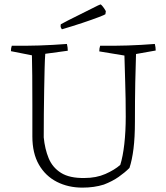

<svg xmlns="http://www.w3.org/2000/svg" viewBox="-20 -849 758 878"><path d="M357 9Q292 9 240 -17.5Q188 -44 158 -96Q128 -148 128 -225Q128 -296 128 -369Q128 -442 127.5 -502.5Q127 -563 126 -596L30 -615Q30 -630 34 -640Q97 -639 159 -641Q221 -643 286 -648Q290 -632 290 -617L187 -603Q185 -578 184 -534.5Q183 -491 182 -437.5Q181 -384 180.5 -328Q180 -272 180 -221Q185 -168 202.5 -125.5Q220 -83 259 -58.5Q298 -34 366 -35Q420 -35 462 -53.5Q504 -72 530 -95Q542 -133 548.5 -190.5Q555 -248 555 -316Q555 -399 552.5 -473Q550 -547 549 -595L434 -614Q434 -628 438 -640Q502 -639 563.5 -641Q625 -643 688 -648Q692 -633 692 -618L602 -602Q600 -546 598.5 -470Q597 -394 597 -293Q597 -221 590.5 -169Q584 -117 572 -81Q551 -60 522.5 -40Q494 -20 455 -5Q433 2 408.5 5.5Q384 9 357 9ZM263 -715Q257 -723 257 -729L258 -738L292 -756L428 -824L440 -829Q444 -827 451 -818Q458 -809 464 -798L462 -784Q461 -782 431 -770.5Q401 -759 356 -744Q311 -729 263 -715Z"/></svg>

Font: Labrada Light
Style: Regular
Weight: 300
Designer: Mercedes Jáuregui
Foundry: Omnibus-Type Team
Version: Version 1.000; ttfautohint (v1.8.4.7-5d5b)